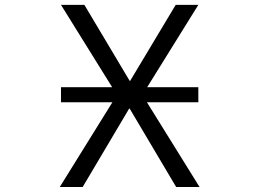

<svg xmlns="http://www.w3.org/2000/svg" viewBox="-20 -750 1040 770"><path d="M224.6 -339.8V-400.4H429.7L224.6 -730.5H318.4L500 -425.8H502L684.6 -730.5H775.4L570.3 -400.4H775.4V-339.8H569.3L780.3 0H686.5L500 -314.5H498L311.5 0H219.7L430.7 -339.8Z"/></svg>

Font: Gen Shin Gothic Monospace Normal
Style: Regular
Weight: 350
Designer: [Source Han Sans]
Ryoko NISHIZUKA  (kana & ideographs); Paul D. Hunt (Latin, Greek & Cyrillic); Wenlong ZHANG  (bopomofo
Version: Version 1.002.20150607